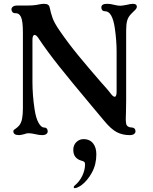

<svg xmlns="http://www.w3.org/2000/svg" viewBox="-20 -698 801 1006"><path d="M50 -10Q50 -15 53.5 -18Q57 -21 62 -24Q66 -27 71 -31Q76 -35 80 -40Q91 -53 95.5 -75Q100 -97 100 -130V-529Q100 -587 90 -609Q80 -630 60 -629H58Q50 -629 45 -635Q40 -641 40 -649Q40 -657 47.5 -663Q55 -669 70 -669H119Q141 -669 157 -670.5Q173 -672 185 -675Q200 -678 211 -678Q237 -678 240 -659Q240 -657 241 -656Q246 -630 255.5 -603.5Q265 -577 292 -538Q338 -471 389 -409Q440 -347 505 -272Q550 -222 556 -213Q564 -202 570 -196.5Q576 -191 581 -191Q591 -191 591 -219V-428Q591 -484 582 -548Q569 -639 531 -639Q521 -639 516 -644.5Q511 -650 511 -659Q511 -678 541 -678Q559 -678 577 -673Q585 -671 593.5 -669.5Q602 -668 612 -668Q619 -668 646 -673Q654 -675 661.5 -676.5Q669 -678 676 -678Q697 -678 697 -663Q697 -657 693 -651.5Q689 -646 679 -637L668 -626Q652 -610 646.5 -590.5Q641 -571 641 -539V-170L640 -108L639 -75Q639 -62 641 -50Q643 -40 651 -35Q659 -30 670 -30Q679 -30 684.5 -24.5Q690 -19 690 -10Q690 -2 682.5 4Q675 10 660 10Q622 10 592 -5.5Q562 -21 525 -66Q515 -79 453 -152Q354 -270 291 -349Q228 -428 180 -500Q170 -515 161 -515Q156 -515 153 -508.5Q150 -502 150 -490V-270Q150 -199 161 -127Q168 -79 182 -54.5Q196 -30 210 -30Q220 -30 225 -24.5Q230 -19 230 -10Q230 -1 222.5 4.5Q215 10 200 10Q185 10 165 5Q156 3 147 1.5Q138 0 129 0Q119 0 107 5Q87 10 80 10Q50 10 50 -10ZM366.4 282.2Q366.4 278.2 371.2 274.2Q396.8 253.4 411.2 223Q425.6 192.6 425.6 163Q425.6 153.4 420.8 149.8Q416 146.2 406.4 143.8Q405.6 143 404 143Q385.6 137.4 374.8 123.8Q364 110.2 364 87Q364 62.2 380 46.6Q396 31 417.6 31Q452 31 469.6 55.8Q484.8 76.6 484.8 111Q484.8 163.8 461.6 206.2Q438.4 248.6 406.4 272.6Q396.8 279 387.6 283.4Q378.4 287.8 372 287.8Q366.4 287.8 366.4 282.2Z"/></svg>

Font: Raigarh
Style: Regular
Weight: 400
Designer: jaikishan Patel
Foundry: MagicType
Version: Version 1.000;FEAKit 1.0